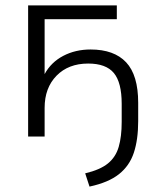

<svg xmlns="http://www.w3.org/2000/svg" viewBox="-20 -505 580 710"><path d="M311 185 295 136Q350 123 379 99.5Q408 76 419 38Q430 0 430 -54V-121Q430 -200 401 -235Q372 -270 306 -270Q233 -270 189 -225Q145 -180 145 -106V0H84V-485H412V-434H145V-231Q169 -275 214 -298.5Q259 -322 315 -322Q402 -322 446.5 -274.5Q491 -227 491 -125V-57Q491 11 475 59.5Q459 108 420 139Q381 170 311 185Z"/></svg>

Font: Nunito Sans Light
Style: Regular
Weight: 300
Designer: Vernon Adams
Foundry: Vernon Adams
Version: Version 3.101; ttfautohint (v1.8.4.7-5d5b);gftools[0.9.27]